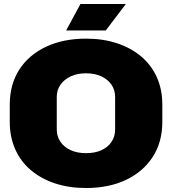

<svg xmlns="http://www.w3.org/2000/svg" viewBox="-20 -933 864 964"><path d="M412 11Q326 11 255.5 -12.5Q185 -36 134 -79.5Q83 -123 56 -184.5Q29 -246 29 -321V-407Q29 -509 76.5 -583Q124 -657 210.5 -698Q297 -739 412 -739Q498 -739 568.5 -715.5Q639 -692 690 -648.5Q741 -605 768 -544Q795 -483 795 -407V-321Q795 -220 747 -145.5Q699 -71 613 -30Q527 11 412 11ZM412 -164Q457 -164 489.5 -179Q522 -194 540 -221Q558 -248 558 -283V-446Q558 -481 540 -507.5Q522 -534 489 -549.5Q456 -565 412 -565Q368 -565 335 -549.5Q302 -534 283.5 -507.5Q265 -481 265 -446V-283Q265 -248 283.5 -221Q302 -194 335 -179Q368 -164 412 -164ZM312 -780 384 -913H612L511 -780Z"/></svg>

Font: Hubot Sans Condensed ExtraLight Black
Style: Regular
Weight: 900
Version: Version 2.000